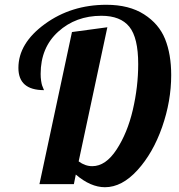

<svg xmlns="http://www.w3.org/2000/svg" viewBox="-20 -770 748 803"><path d="M57 -486Q57 -589 167.5 -669.5Q278 -750 425 -750Q520 -750 582.5 -710Q645 -670 670.5 -606.5Q696 -543 696 -456Q696 -347 658 -238.5Q620 -130 555 -58.5Q490 13 419 13Q359 13 297 -40L289 0H145L281 -636L429 -656L309 -95Q336 -75 366 -75Q422 -75 467.5 -144.5Q513 -214 535.5 -310.5Q558 -407 558 -502Q558 -612 521 -658Q484 -704 404 -704Q297 -704 223.5 -637.5Q150 -571 150 -461Q150 -445 152 -432Q154 -419 156 -413Q158 -407 161 -400.5Q164 -394 164 -393Q57 -393 57 -486Z"/></svg>

Font: Lobster Two
Style: Bold Italic
Weight: 700
Designer: Pablo Impallari
Foundry: Pablo Impallari. www.impallari.com
Version: Version 1.006